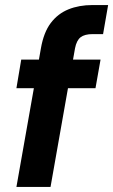

<svg xmlns="http://www.w3.org/2000/svg" viewBox="-20 -740 448 760"><path d="M45 0 142 -549Q153 -612 181 -649Q209 -686 251 -703Q293 -720 346 -720H408L388 -605H347Q315 -605 299 -592.5Q283 -580 277 -549L180 0ZM45 -391 64 -504H378L358 -391Z"/></svg>

Font: DM Sans
Style: Bold Italic
Weight: 700
Italic angle: -10°
Designer: Colophon Foundry, Jonny Pinhorn
Foundry: Colophon Foundry
Version: Version 4.004;gftools[0.9.30]